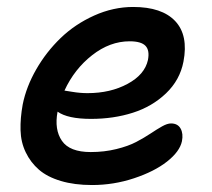

<svg xmlns="http://www.w3.org/2000/svg" viewBox="-20 -527 616 557"><path d="M247.1 9.8Q195.8 9.8 156.5 -2Q117.2 -13.7 93 -34.7Q68.8 -55.7 54.7 -85Q40.5 -114.3 39.6 -149.2Q38.6 -184.1 45.9 -224.1Q56.2 -275.4 85.2 -325.9Q114.3 -376.5 156 -416.7Q197.8 -457 253.2 -481.9Q308.6 -506.8 366.2 -506.8Q449.7 -506.8 488.3 -465.8Q526.9 -424.8 512.2 -348.1Q502 -294.9 461.7 -256.3Q421.4 -217.8 365.5 -200Q309.6 -182.1 244.1 -182.1Q176.3 -182.1 147 -203.1Q137.2 -150.9 159.7 -118.4Q182.1 -85.9 243.2 -85.9Q282.7 -85.9 317.4 -94.5Q352.1 -103 375.2 -115.2Q398.4 -127.4 416.7 -139.6Q435.1 -151.9 450.2 -160.4Q465.3 -168.9 476.1 -168.9Q495.6 -168.9 503.9 -154.1Q512.2 -139.2 507.8 -117.2Q501.5 -87.4 464.6 -58.3Q427.7 -29.3 368.7 -9.8Q309.6 9.8 247.1 9.8ZM356 -407.2Q298.8 -407.2 247.3 -366.9Q195.8 -326.7 167 -264.2Q168 -264.2 190.2 -260.5Q212.4 -256.8 233.9 -256.8Q300.3 -256.8 350.1 -283.7Q399.9 -310.5 409.2 -353Q414.6 -380.9 402.1 -394Q389.6 -407.2 356 -407.2Z"/></svg>

Font: Shantell Sans Normal
Style: Italic
Weight: 500
Italic angle: -11.31°
Designer: Stephen Nixon, Anya Danilova, Shantell Martin
Foundry: Arrow Type
Version: Version 1.006;[559af2be0]